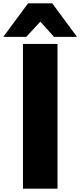

<svg xmlns="http://www.w3.org/2000/svg" viewBox="-58 -1078 486 1162"><path d="M186 -947 269 -855H408L258 -1058H112L-38 -855H101ZM81 -812V64H290V-812Z"/></svg>

Font: LINE Seed JP_OTF ExtraBold
Style: Regular
Weight: 800
Designer: LY Corporation & Fontrix & Fontworks
Version: Version 1.013